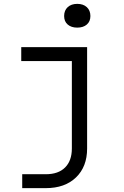

<svg xmlns="http://www.w3.org/2000/svg" viewBox="-20 -794 640 994"><path d="M95 180V108H217Q282 108 317 73Q352 38 352 -25V-478H90V-550H431V-25Q431 69 373.5 124.5Q316 180 217 180ZM380 -651Q349 -651 330.5 -667Q312 -683 312 -711Q312 -740 330.5 -757Q349 -774 380 -774Q411 -774 429.5 -757Q448 -740 448 -711Q448 -683 429.5 -667Q411 -651 380 -651Z"/></svg>

Font: JetBrains Mono NL Light
Style: Regular
Weight: 300
Monospace: yes
Designer: Philipp Nurullin, Konstantin Bulenkov
Foundry: JetBrains
Version: Version 2.305; ttfautohint (v1.8.4.7-5d5b)